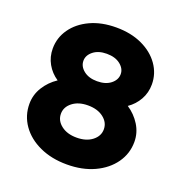

<svg xmlns="http://www.w3.org/2000/svg" viewBox="-130 -827 911 954"><g transform="rotate(20 325.5 -350.0)"><path d="M325 12Q244 12 181 -17Q118 -46 83 -96Q48 -146 48 -208Q48 -256 73.5 -297Q99 -338 140 -365Q104 -389 83.5 -425.5Q63 -462 63 -506Q63 -563 96 -610Q129 -657 188 -684.5Q247 -712 325 -712Q403 -712 462 -684.5Q521 -657 554 -610Q587 -563 587 -506Q587 -462 566.5 -425.5Q546 -389 511 -365Q552 -338 577.5 -297Q603 -256 603 -208Q603 -146 567.5 -96Q532 -46 469.5 -17Q407 12 325 12ZM325 -428Q370 -428 397 -449.5Q424 -471 424 -501Q424 -530 397 -551.5Q370 -573 325 -573Q281 -573 254 -551.5Q227 -530 227 -501Q227 -471 254 -449.5Q281 -428 325 -428ZM325 -130Q376 -130 407.5 -154.5Q439 -179 439 -215Q439 -251 407.5 -275.5Q376 -300 325 -300Q275 -300 243.5 -275.5Q212 -251 212 -215Q212 -179 243.5 -154.5Q275 -130 325 -130Z"/></g></svg>

Font: MuseoModerno
Style: Bold
Weight: 700
Designer: Pablo Cosgaya, Héctor Gatti, Marcela Romero, and the Authors of The MuseoModerno Project.
Foundry: Omnibus-Type Team
Version: Version 1.001